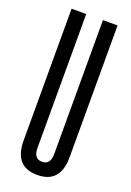

<svg xmlns="http://www.w3.org/2000/svg" viewBox="-146 -799 591 863"><g transform="rotate(20 150.0 -367.5)"><path d="M40 -115V-745H110V-105Q110 -53 150 -53Q190 -53 190 -105V-745H260V-115Q260 10 150 10Q40 10 40 -115Z"/></g></svg>

Font: Exetegue
Style: Regular
Weight: 400
Designer: Fábio Duarte Martins
Foundry: Fábio Duarte Martins
Version: Version 0.001